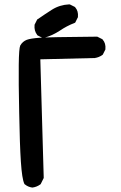

<svg xmlns="http://www.w3.org/2000/svg" viewBox="-20 -838 540 860"><path d="M124 2Q105.5 -0.5 91.3 -12.2L89.8 -13.2L88.9 -15.1Q78.6 -36.6 73.5 -113.5Q68.4 -190.4 65.9 -335.4Q63 -474.1 64 -548.3Q64.9 -622.6 70.8 -634.3Q81.1 -652.3 100.1 -659.7Q117.2 -666 157.7 -668.9Q196.8 -671.9 413.1 -673.8H415.5L417.5 -672.9L437 -663.1L439 -662.1L439.9 -660.6Q454.6 -644 452.1 -618.2V-616.2L451.2 -614.7L441.4 -595.2L440.4 -593.3L438.5 -591.8Q422.9 -580.6 404.3 -578.1H403.8H403.3L160.6 -572.3L175.8 -43.5V-41L174.8 -38.6L163.1 -15.1L162.1 -13.2L160.2 -11.7Q144.5 -0.5 126 2H125ZM169.4 -668.9 149.9 -678.7 147.9 -679.7 146.5 -681.6Q132.3 -700.2 134.8 -725.6V-727.5L135.7 -729L145.5 -748.5L146.5 -751L148.9 -752Q180.2 -773.9 212.4 -794.4Q247.1 -816.4 289.6 -818.4H292L294.4 -817.4L314 -807.6L315.9 -806.6L316.9 -805.2Q331.5 -788.6 329.1 -762.7V-760.7L328.1 -759.3L318.4 -739.7L316.4 -736.3L313 -734.9Q278.8 -721.7 248 -700.7Q231.4 -689.9 213.6 -681.6Q195.8 -673.3 176.3 -668.5L172.9 -667.5Z"/></svg>

Font: NaikaiFont
Style: Bold
Weight: 700
Version: Version 1.89